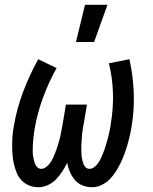

<svg xmlns="http://www.w3.org/2000/svg" viewBox="-20 -776 640 804"><path d="M141 8Q121 8 103 1Q85 -6 71.5 -19.5Q58 -33 50.5 -51Q43 -69 38.5 -88Q34 -107 32.5 -126.5Q31 -146 31 -166.5Q31 -187 32.5 -207.5Q34 -228 38 -248Q50 -320 76.5 -390.5Q103 -461 140 -528L217 -491Q183 -430 159.5 -365.5Q136 -301 125 -236Q123 -224 121.5 -212.5Q120 -201 119 -189Q118 -177 117.5 -165.5Q117 -154 117 -142.5Q117 -131 119 -119.5Q121 -108 124 -97.5Q127 -87 134 -78Q141 -69 153 -69Q163 -69 173 -76.5Q183 -84 189.5 -93Q196 -102 201 -112.5Q206 -123 210 -133Q214 -143 217.5 -153.5Q221 -164 224.5 -175Q228 -186 230.5 -196.5Q233 -207 235 -217.5Q237 -228 239 -238.5Q241 -249 243 -260L256 -338H344L331 -260Q329 -249 327 -238.5Q325 -228 324 -217.5Q323 -207 322.5 -196.5Q322 -186 321 -175.5Q320 -165 320.5 -154.5Q321 -144 321 -133.5Q321 -123 323 -113Q325 -103 328 -93.5Q331 -84 337.5 -76.5Q344 -69 355 -69Q365 -69 375 -76.5Q385 -84 391 -93Q397 -102 402 -112Q407 -122 411 -132.5Q415 -143 418.5 -153Q422 -163 425 -173.5Q428 -184 431 -194.5Q434 -205 436 -215.5Q438 -226 440.5 -236.5Q443 -247 444 -258Q455 -323 453 -387Q451 -451 436 -511L522 -528Q537 -461 540 -389.5Q543 -318 531 -246Q528 -227 523.5 -207.5Q519 -188 513.5 -169Q508 -150 501 -131Q494 -112 485 -93.5Q476 -75 464.5 -57Q453 -39 438.5 -24.5Q424 -10 404.5 -1Q385 8 366 8Q344 8 325.5 0.5Q307 -7 294 -22Q281 -37 273 -55.5Q265 -74 261 -94Q252 -75 240.5 -57.5Q229 -40 214.5 -25Q200 -10 180.5 -1Q161 8 141 8ZM298 -600 336 -756H430L374 -600Z"/></svg>

Font: Iosevka HT Medium Extended
Style: Italic
Weight: 500
Width: 7
Italic angle: -9°
Monospace: yes
Designer: Belleve Invis
Foundry: Belleve Invis
Version: Version 32.3.0; ttfautohint (v1.8.4)